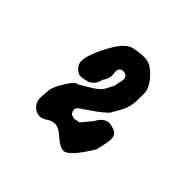

<svg xmlns="http://www.w3.org/2000/svg" viewBox="-103 -887 553 553"><g transform="rotate(45 173.5 -610.5)"><path d="M100.6 -619.1H107.9L129.4 -624C142.4 -629.9 150.6 -640.8 153.8 -656.7C161 -666.2 164.6 -675.6 164.6 -685.1C164.6 -687 164.4 -689 164.1 -690.9C163.4 -694.5 163.2 -697.8 163.6 -700.7C163.6 -706.2 164.7 -710 167 -711.9C170.2 -715.2 174.3 -716.8 179.2 -716.8C184.1 -716.8 188.2 -715.3 191.4 -712.4C194.7 -709.5 196.3 -704.8 196.3 -698.2L189.9 -668L182.1 -653.8C176.9 -640.8 166.8 -629.7 151.9 -620.6L113.8 -597.7H112.8C106 -597.7 96.7 -588.2 85 -569.3C72.6 -549.8 66.1 -534.5 65.4 -523.4C64.1 -512.4 63.5 -501.8 63.5 -491.7C63.5 -481.3 67.3 -472.4 75 -465.1C82.6 -457.8 90.4 -454.1 98.4 -454.1C106.4 -454.1 114.3 -456.9 122.1 -462.4C129.9 -467.9 138.4 -470.7 147.7 -470.7C157 -470.7 168.6 -464.4 182.6 -451.7C196.6 -439 208.8 -432.6 219.2 -432.6C233.2 -432.6 254.4 -455.7 282.7 -502C285.3 -509.8 288.2 -523.1 291.5 -542C292.2 -545.9 292.5 -549.5 292.5 -552.7C292.5 -565.4 287.3 -573.9 276.9 -578.1L258.3 -583H257.8C242.2 -583 229.7 -573.6 220.2 -554.7L193.8 -523.4L175.3 -519.5L163.1 -522.9C158.5 -528.2 156.2 -533 156.2 -537.6C156.2 -543.1 159.3 -547.9 165.5 -551.8C213.4 -583.3 238.3 -603.5 240.2 -612.3C240.6 -612.6 245 -620.5 253.7 -636C262.3 -651.4 266.6 -670.2 266.6 -692.4V-713.9C266.6 -728.5 258.5 -744.5 242.4 -762C226.3 -779.4 210.6 -788.1 195.3 -788.1C180 -788.1 165.2 -786.4 150.9 -783C136.6 -779.5 122.6 -766.8 108.9 -744.9C95.2 -722.9 84.8 -701.2 77.6 -679.7C74.1 -669.3 72.3 -660.3 72.3 -652.8C72.3 -644.7 74.4 -638.2 78.6 -633.3C86.4 -623.9 93.8 -619.1 100.6 -619.1Z"/></g></svg>

Font: Drukaatie burti
Style: Regular
Weight: 400
Version: Version 0.14.4